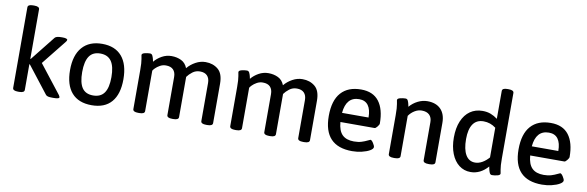

<svg xmlns="http://www.w3.org/2000/svg" viewBox="-52 -1201 5059 1655"><g transform="rotate(10 2478.0 -373.0)"><path d="M493 -12Q493 -5 482 -1.5Q471 2 445 2H431Q410 2 396 -1Q382 -4 375 -13L192 -248L188 -247V-23Q188 2 143 2H132Q86 2 86 -23V-728Q86 -753 132 -753H143Q188 -753 188 -728V-295H192L363 -510Q376 -525 419 -525H432Q452 -525 462.5 -521Q473 -517 473 -511Q473 -502 463 -491L292 -277L485 -30Q493 -18 493 -12Z M542 -260Q542 -390 603 -460Q664 -530 777 -530Q890 -530 949.5 -460.5Q1009 -391 1009 -260Q1009 -130 950 -61.5Q891 7 777 7Q662 7 602 -61.5Q542 -130 542 -260ZM904 -261Q904 -354 872.5 -399.5Q841 -445 775 -445Q710 -445 679 -399.5Q648 -354 648 -261Q648 -168 678.5 -123Q709 -78 775 -78Q841 -78 872.5 -123Q904 -168 904 -261Z M1836 -368V-23Q1836 2 1790 2H1779Q1733 2 1733 -23V-356Q1733 -397 1711.5 -419.5Q1690 -442 1648 -442Q1611 -442 1583 -420.5Q1555 -399 1538 -375V-366V-23Q1538 2 1492 2H1482Q1436 2 1436 -23V-356Q1436 -397 1414.5 -419.5Q1393 -442 1350 -442Q1322 -442 1298 -428.5Q1274 -415 1259 -399.5Q1244 -384 1241 -377V-23Q1241 2 1195 2H1184Q1138 2 1138 -23V-364Q1138 -430 1132 -460Q1126 -490 1126 -494Q1126 -508 1151 -514Q1176 -520 1197 -520Q1212 -520 1219 -505Q1226 -490 1229.5 -474.5Q1233 -459 1234 -454Q1260 -486 1299.5 -508Q1339 -530 1384 -530Q1431 -530 1469 -511.5Q1507 -493 1524 -449Q1553 -484 1595 -507Q1637 -530 1682 -530Q1747 -530 1791.5 -493Q1836 -456 1836 -368Z M2684 -368V-23Q2684 2 2638 2H2627Q2581 2 2581 -23V-356Q2581 -397 2559.5 -419.5Q2538 -442 2496 -442Q2459 -442 2431 -420.5Q2403 -399 2386 -375V-366V-23Q2386 2 2340 2H2330Q2284 2 2284 -23V-356Q2284 -397 2262.5 -419.5Q2241 -442 2198 -442Q2170 -442 2146 -428.5Q2122 -415 2107 -399.5Q2092 -384 2089 -377V-23Q2089 2 2043 2H2032Q1986 2 1986 -23V-364Q1986 -430 1980 -460Q1974 -490 1974 -494Q1974 -508 1999 -514Q2024 -520 2045 -520Q2060 -520 2067 -505Q2074 -490 2077.5 -474.5Q2081 -459 2082 -454Q2108 -486 2147.5 -508Q2187 -530 2232 -530Q2279 -530 2317 -511.5Q2355 -493 2372 -449Q2401 -484 2443 -507Q2485 -530 2530 -530Q2595 -530 2639.5 -493Q2684 -456 2684 -368Z M2807 -258Q2807 -393 2868 -461.5Q2929 -530 3043 -530Q3148 -530 3200 -462Q3252 -394 3252 -269Q3252 -259 3237.5 -241Q3223 -223 3214 -223H2915Q2921 -147 2956 -112.5Q2991 -78 3058 -78Q3096 -78 3124.5 -87Q3153 -96 3173.5 -106.5Q3194 -117 3197 -117Q3208 -117 3222.5 -94Q3237 -71 3237 -60Q3237 -44 3210.5 -28.5Q3184 -13 3142 -3Q3100 7 3057 7Q2807 7 2807 -258ZM3147 -303Q3147 -372 3120.5 -408.5Q3094 -445 3041 -445Q2928 -445 2915 -303Z M3374 -23V-364Q3374 -430 3368 -460Q3362 -490 3362 -494Q3362 -508 3387 -514Q3412 -520 3433 -520Q3448 -520 3454.5 -506Q3461 -492 3464.5 -476Q3468 -460 3469 -454Q3499 -489 3540 -509.5Q3581 -530 3623 -530Q3699 -530 3740.5 -487.5Q3782 -445 3782 -368V-23Q3782 2 3736 2H3725Q3679 2 3679 -23V-356Q3679 -397 3656 -419.5Q3633 -442 3589 -442Q3557 -442 3527 -423.5Q3497 -405 3477 -376V-23Q3477 2 3431 2H3420Q3374 2 3374 -23Z M3901 -261Q3901 -345 3926.5 -405.5Q3952 -466 3998 -498Q4044 -530 4106 -530Q4146 -530 4177.5 -518Q4209 -506 4238 -484V-728Q4238 -753 4283 -753H4294Q4340 -753 4340 -728V-156Q4340 -89 4346 -59Q4352 -29 4352 -25Q4352 -11 4327 -5Q4302 1 4281 1Q4266 1 4259.5 -14Q4253 -29 4249.5 -45.5Q4246 -62 4245 -68Q4179 7 4093 7Q4036 7 3992.5 -26.5Q3949 -60 3925 -121Q3901 -182 3901 -261ZM4238 -146V-406Q4190 -443 4130 -443Q4069 -443 4038 -398Q4007 -353 4007 -267Q4007 -177 4035.5 -128.5Q4064 -80 4118 -80Q4149 -80 4180 -97.5Q4211 -115 4238 -146Z M4468 -258Q4468 -393 4529 -461.5Q4590 -530 4704 -530Q4809 -530 4861 -462Q4913 -394 4913 -269Q4913 -259 4898.5 -241Q4884 -223 4875 -223H4576Q4582 -147 4617 -112.5Q4652 -78 4719 -78Q4757 -78 4785.5 -87Q4814 -96 4834.5 -106.5Q4855 -117 4858 -117Q4869 -117 4883.5 -94Q4898 -71 4898 -60Q4898 -44 4871.5 -28.5Q4845 -13 4803 -3Q4761 7 4718 7Q4468 7 4468 -258ZM4808 -303Q4808 -372 4781.5 -408.5Q4755 -445 4702 -445Q4589 -445 4576 -303Z"/></g></svg>

Font: Asap-Medium
Style: Regular
Weight: 500
Designer: Pablo Cosgaya
Foundry: Omnibus-Type
Version: Version 2.000; ttfautohint (v1.8)